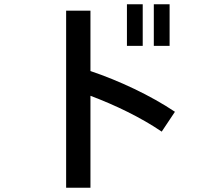

<svg xmlns="http://www.w3.org/2000/svg" viewBox="-20 -835 1040 900"><path d="M290 -785V45H404V-386C521 -342 641 -284 738 -218L800 -311C687 -387 538 -457 404 -502V-785ZM575 -620H649V-815H575ZM701 -620H775V-815H701Z"/></svg>

Font: KT Kiyosuna Sans Bold
Style: Regular
Weight: 700
Designer: [Zen Kaku Gothic] Yoshimichi Ohira
Version: Version 1.010;Glyphs 3.1.2 (3151)